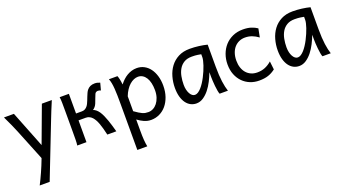

<svg xmlns="http://www.w3.org/2000/svg" viewBox="-56 -1064 3344 1859"><g transform="rotate(-20 1616.0 -134.5)"><path d="M212.4 239.3H109.9Q123.5 212.9 137.5 183.6Q151.4 154.3 164.8 124.3Q178.2 94.2 190.4 64.7Q202.6 35.2 212.9 7.8L217.3 -3.9L87.9 -324.7Q74.7 -357.9 55.9 -399.4Q37.1 -440.9 9.8 -498H112.3L260.7 -122.1L400.4 -498H502.9Q478.5 -441.4 462.2 -400.1Q445.8 -358.9 432.6 -325.2Z M678.7 -295.4H739.7Q748 -295.4 757.3 -297.6Q766.6 -299.8 775.9 -305.7Q785.2 -311.5 793.9 -321.3Q802.7 -331.1 810.5 -346.7Q816.9 -359.4 823.7 -377L837.4 -412.1Q844.2 -429.7 851.6 -445.6Q858.9 -461.4 866.7 -471.2Q880.9 -489.3 900.4 -498.5Q919.9 -507.8 947.3 -507.8Q961.4 -507.8 975.6 -504.4Q989.7 -501 1001 -495.6L981.4 -422.4Q975.6 -424.8 968 -427.2Q960.4 -429.7 952.1 -429.7Q942.9 -429.7 933.8 -425Q924.8 -420.4 920.4 -410.2Q913.6 -394.5 904.8 -371.1Q896 -347.7 886.2 -322.3Q879.4 -305.7 868.9 -293Q858.4 -280.3 844.7 -271Q859.9 -266.6 875.2 -253.7Q890.6 -240.7 903.3 -222.2Q916.5 -202.1 928 -176.3Q939.5 -150.4 949.7 -121.3Q960 -92.3 969 -61.3Q978 -30.3 986.3 0H893.6Q884.8 -38.6 876.5 -68.6Q868.2 -98.6 859.4 -122.1Q850.6 -145.5 841.1 -162.6Q831.5 -179.7 820.3 -192.9Q808.1 -207 791.3 -215.8Q774.4 -224.6 754.4 -224.6H678.7V0H583.5Q587.4 -20.5 587.9 -59.3Q588.4 -98.1 588.4 -148.9V-349.1Q588.4 -399.9 587.9 -438.7Q587.4 -477.5 583.5 -498H678.7Z M1206.1 -127Q1231 -109.4 1249.3 -97.9Q1267.6 -86.4 1282.7 -79.8Q1297.9 -73.2 1311.8 -70.8Q1325.7 -68.4 1342.8 -68.4Q1368.7 -68.4 1392.3 -80.6Q1416 -92.8 1434.3 -116Q1452.6 -139.2 1463.6 -172.1Q1474.6 -205.1 1474.6 -246.6Q1474.6 -287.1 1467 -320.1Q1459.5 -353 1444.8 -376.2Q1430.2 -399.4 1409.4 -412.1Q1388.7 -424.8 1362.3 -424.8Q1341.3 -424.8 1319.3 -415.5Q1297.4 -406.2 1276.6 -388.2Q1255.9 -370.1 1237.8 -343Q1219.7 -315.9 1206.1 -280.8ZM1115.7 -236.8Q1115.7 -282.2 1115 -321Q1114.3 -359.9 1111.8 -392.3Q1109.4 -424.8 1104.5 -451.2Q1099.6 -477.5 1091.3 -498H1179.2Q1184.6 -485.4 1189.9 -462.2Q1195.3 -439 1198.7 -405.3Q1215.8 -427.7 1236.1 -446.8Q1256.3 -465.8 1279.1 -479.2Q1301.8 -492.7 1326.9 -500.2Q1352.1 -507.8 1379.4 -507.8Q1420.9 -507.8 1455.3 -489.5Q1489.7 -471.2 1513.9 -438.2Q1538.1 -405.3 1551.5 -360.1Q1564.9 -314.9 1564.9 -261.2Q1564.9 -198.7 1547.4 -148.2Q1529.8 -97.7 1499.8 -62Q1469.7 -26.4 1429.2 -7.1Q1388.7 12.2 1342.8 12.2Q1323.2 12.2 1305.9 8.3Q1288.6 4.4 1272.2 -2.4Q1255.9 -9.3 1239.7 -19.3Q1223.6 -29.3 1206.1 -41.5V73.2Q1206.1 102.5 1206.8 126.2Q1207.5 149.9 1209 169.9Q1210.4 189.9 1212.9 206.8Q1215.3 223.6 1218.3 239.3H1115.7Z M1918.9 -429.7Q1871.1 -429.7 1839.1 -410.4Q1807.1 -391.1 1788.1 -359.1Q1769 -327.1 1761 -285.6Q1752.9 -244.1 1752.9 -200.2Q1752.9 -171.9 1758.5 -148.2Q1764.2 -124.5 1773.9 -107.2Q1783.7 -89.8 1796.4 -80.3Q1809.1 -70.8 1823.7 -70.8Q1839.8 -70.8 1856.7 -81.5Q1873.5 -92.3 1889.9 -110.6Q1906.2 -128.9 1921.9 -152.8Q1937.5 -176.8 1951.2 -203.4Q1964.8 -230 1976.6 -257.3Q1988.3 -284.7 1996.6 -309.3Q2004.9 -334 2009.5 -354.5Q2014.2 -375 2014.2 -388.2V-419.9Q2002 -422.4 1978.8 -426Q1955.6 -429.7 1918.9 -429.7ZM2028.8 -229.5Q2013.2 -188 1991.5 -145Q1969.7 -102.1 1941.9 -67.1Q1914.1 -32.2 1880.6 -10Q1847.2 12.2 1809.1 12.2Q1778.3 12.2 1751.5 -1.5Q1724.6 -15.1 1704.8 -42Q1685.1 -68.8 1673.8 -108.6Q1662.6 -148.4 1662.6 -200.2Q1662.6 -258.3 1678.2 -313.7Q1693.8 -369.1 1726.1 -412.4Q1758.3 -455.6 1808.1 -481.7Q1857.9 -507.8 1926.3 -507.8Q1973.6 -507.8 2020.5 -501.7Q2067.4 -495.6 2104.5 -485.8V-258.8Q2104.5 -166.5 2113.3 -103.8Q2122.1 -41 2136.2 0H2050.8Q2045.4 -11.7 2041.3 -35.2Q2037.1 -58.6 2034.4 -85.7Q2031.7 -112.8 2030.3 -138.7Q2028.8 -164.6 2028.8 -180.7Z M2602.5 -378.4Q2569.3 -402.8 2536.6 -415Q2503.9 -427.2 2465.8 -427.2Q2433.1 -427.2 2405 -414.8Q2377 -402.3 2356.2 -378.9Q2335.4 -355.5 2323.7 -321.3Q2312 -287.1 2312 -244.1Q2312 -204.6 2322.8 -172.4Q2333.5 -140.1 2353.5 -116.9Q2373.5 -93.8 2401.9 -81.1Q2430.2 -68.4 2465.8 -68.4Q2510.3 -68.4 2546.4 -83.5Q2582.5 -98.6 2614.7 -127L2624.5 -41.5Q2606 -27.3 2587.6 -17.3Q2569.3 -7.3 2549.3 -0.7Q2529.3 5.9 2506.3 9Q2483.4 12.2 2456.1 12.2Q2406.7 12.2 2363.8 -5.1Q2320.8 -22.5 2288.6 -55.2Q2256.3 -87.9 2237.8 -134.3Q2219.2 -180.7 2219.2 -239.3Q2219.2 -294.4 2237.1 -343.3Q2254.9 -392.1 2287.8 -428.7Q2320.8 -465.3 2367.9 -486.6Q2415 -507.8 2473.1 -507.8Q2522 -507.8 2557.4 -496.3Q2592.8 -484.9 2619.6 -466.3Z M2978.5 -429.7Q2930.7 -429.7 2898.7 -410.4Q2866.7 -391.1 2847.7 -359.1Q2828.6 -327.1 2820.6 -285.6Q2812.5 -244.1 2812.5 -200.2Q2812.5 -171.9 2818.1 -148.2Q2823.7 -124.5 2833.5 -107.2Q2843.3 -89.8 2856 -80.3Q2868.7 -70.8 2883.3 -70.8Q2899.4 -70.8 2916.3 -81.5Q2933.1 -92.3 2949.5 -110.6Q2965.8 -128.9 2981.4 -152.8Q2997.1 -176.8 3010.7 -203.4Q3024.4 -230 3036.1 -257.3Q3047.9 -284.7 3056.2 -309.3Q3064.5 -334 3069.1 -354.5Q3073.7 -375 3073.7 -388.2V-419.9Q3061.5 -422.4 3038.3 -426Q3015.1 -429.7 2978.5 -429.7ZM3088.4 -229.5Q3072.8 -188 3051 -145Q3029.3 -102.1 3001.5 -67.1Q2973.6 -32.2 2940.2 -10Q2906.7 12.2 2868.7 12.2Q2837.9 12.2 2811 -1.5Q2784.2 -15.1 2764.4 -42Q2744.6 -68.8 2733.4 -108.6Q2722.2 -148.4 2722.2 -200.2Q2722.2 -258.3 2737.8 -313.7Q2753.4 -369.1 2785.6 -412.4Q2817.9 -455.6 2867.7 -481.7Q2917.5 -507.8 2985.8 -507.8Q3033.2 -507.8 3080.1 -501.7Q3127 -495.6 3164.1 -485.8V-258.8Q3164.1 -166.5 3172.9 -103.8Q3181.6 -41 3195.8 0H3110.4Q3105 -11.7 3100.8 -35.2Q3096.7 -58.6 3094 -85.7Q3091.3 -112.8 3089.8 -138.7Q3088.4 -164.6 3088.4 -180.7Z"/></g></svg>

Font: Andika
Style: Regular
Weight: 400
Designer: Victor Gaultney, Annie Olsen, Julie Remington, Don Collingsworth, Eric Hays
Foundry: SIL International
Version: Version 1.001